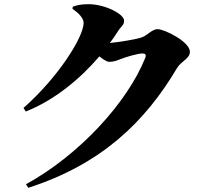

<svg xmlns="http://www.w3.org/2000/svg" viewBox="-20 -827 1040 916"><path d="M326 -784C357 -765 379 -738 379 -718C379 -650 256 -456 92 -312L103 -295C238 -348 362 -450 454 -558C473 -543 490 -532 501 -532C523 -532 537 -538 558 -546C583 -556 639 -572 660 -572C673 -572 679 -566 673 -551C587 -336 356 -86 104 52L115 69C465 -44 672 -245 825 -503C844 -535 886 -547 886 -580C886 -628 764 -688 732 -688C707 -688 684 -660 660 -650C636 -640 542 -625 504 -622C518 -640 531 -659 542 -677C559 -704 572 -706 572 -729C572 -759 483 -807 402 -807C365 -807 347 -802 327 -795Z"/></svg>

Font: Noto Serif TC Black
Style: Regular
Weight: 900
Version: Version 1.001;PS 1.001;hotconv 16.6.54;makeotf.lib2.5.65590